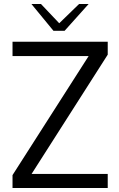

<svg xmlns="http://www.w3.org/2000/svg" viewBox="-20 -946 600 966"><path d="M43 0V-65L426 -664H43V-736H522V-671L139 -71H522V0ZM249 -791 138 -926H186L278 -829L378 -926H426L305 -791Z"/></svg>

Font: Exo Thin
Style: Regular
Weight: 400
Version: Version 2.000